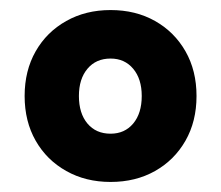

<svg xmlns="http://www.w3.org/2000/svg" viewBox="-20 -668 440 382"><path d="M29 -477Q29 -527.5 51 -566Q73 -604.5 111.8 -626.2Q150.5 -648 200 -648Q250 -648 288.5 -626.2Q327 -604.5 349 -566Q371 -527.5 371 -477Q371 -426.5 349 -388Q327 -349.5 288.5 -327.8Q250 -306 200 -306Q150.5 -306 111.8 -327.8Q73 -349.5 51 -388Q29 -426.5 29 -477ZM137 -477Q137 -442.5 154 -422.2Q171 -402 200 -402Q228 -402 245 -422.2Q262 -442.5 262 -477Q262 -511 245 -531.2Q228 -551.5 200 -551.5Q171 -551.5 154 -531.2Q137 -511 137 -477Z"/></svg>

Font: Signika
Style: Bold
Weight: 700
Designer: Anna Giedry
Foundry: Anna Giedry
Version: Version 2.001